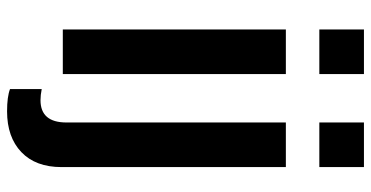

<svg xmlns="http://www.w3.org/2000/svg" viewBox="-271 -613 1040 538"><g transform="rotate(90 249.0 -344.0)"><path d="M292 156.2Q251 156.2 229.5 147.9V59.1Q246.6 62.5 260.7 62.5Q323.2 62.5 323.2 -10.3V-625H448.2V3.4Q448.2 76.2 406.2 116.2Q364.3 156.2 292 156.2ZM323.2 -718.8V-843.8H448.2V-718.8ZM62.5 0V-625H187.5V0ZM62.5 -718.8V-843.8H187.5V-718.8Z"/></g></svg>

Font: Oswald-Regular
Style: Regular
Weight: 400
Designer: vernon adams
Foundry: vernon adams
Version: Version 2.002; ttfautohint (v0.92.18-e454-dirty) -l 8 -r 50 